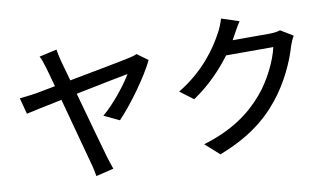

<svg xmlns="http://www.w3.org/2000/svg" viewBox="-84 -1006 2167 1250"><g transform="rotate(-10 1000.0 -381.0)"><path d="M926 -632 855 -684C841 -677 821 -671 804 -668C761 -658 566 -621 401 -590L364 -722C356 -753 350 -781 347 -803L231 -777C241 -759 249 -736 261 -696L296 -570L163 -545C125 -539 94 -536 57 -532L85 -425C119 -433 213 -453 322 -475L440 -37C449 -7 456 28 460 53L577 25C569 2 555 -39 549 -60C531 -120 476 -322 427 -497C586 -529 745 -561 775 -566C740 -506 651 -390 573 -326L674 -278C757 -363 879 -532 926 -632Z M1553 -778 1437 -816C1429 -787 1412 -746 1400 -726C1353 -638 1260 -499 1086 -395L1174 -329C1279 -399 1364 -488 1428 -574H1740C1722 -490 1662 -364 1588 -279C1499 -175 1380 -87 1187 -29L1280 54C1467 -18 1588 -109 1680 -223C1770 -333 1829 -467 1856 -563C1863 -583 1874 -608 1884 -624L1802 -674C1783 -667 1755 -664 1727 -664H1487L1501 -689C1512 -709 1533 -748 1553 -778Z"/></g></svg>

Font: Noto Sans JP Medium
Style: Regular
Weight: 500
Designer: Ryoko NISHIZUKA 西塚涼子 (kana, bopomofo & ideographs); Paul D. Hunt (Latin, Greek & Cyrillic); Sandoll Communications 산돌커뮤니
Foundry: Adobe
Version: Version 2.004;hotconv 1.0.118;makeotfexe 2.5.65603